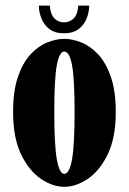

<svg xmlns="http://www.w3.org/2000/svg" viewBox="-20 -674 472 704"><path d="M215.5 11Q173.5 11 130 -18.2Q86.5 -47.5 57.2 -108.2Q28 -169 28 -263.5Q28 -340.5 45.8 -392.2Q63.5 -444 91.8 -474.5Q120 -505 152.8 -518.2Q185.5 -531.5 215.5 -531.5Q245.5 -531.5 278.5 -518.2Q311.5 -505 340 -474.5Q368.5 -444 386.5 -392.2Q404.5 -340.5 404.5 -263.5Q404.5 -169 375 -108.2Q345.5 -47.5 302 -18.2Q258.5 11 215.5 11ZM215.5 -36.5Q234.5 -36.5 244 -88.8Q253.5 -141 253.5 -263.5Q253.5 -386.5 244 -435.8Q234.5 -485 215.5 -485Q198 -485 188.5 -435.8Q179 -386.5 179 -263.5Q179 -141 188.5 -88.8Q198 -36.5 215.5 -36.5ZM214.5 -552Q181.5 -552 161.2 -567.5Q141 -583 131.8 -606.5Q122.5 -630 122.5 -653.5H162.5Q165 -621 179.5 -606.5Q194 -592 214.5 -592Q235.5 -592 250.2 -606.5Q265 -621 267 -653.5H307Q307 -630 297.8 -606.5Q288.5 -583 268.2 -567.5Q248 -552 214.5 -552Z"/></svg>

Font: Imbue 10pt Black
Style: Regular
Weight: 900
Designer: Tyler Finck
Foundry: Etcetera Type Company
Version: Version 1.102; ttfautohint (v1.8.3)